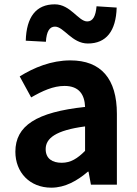

<svg xmlns="http://www.w3.org/2000/svg" viewBox="-20 -853 631 887"><path d="M217 14C281 14 337 -18 386 -60H389L400 0H520V-327C520 -489 447 -574 305 -574C217 -574 137 -541 71 -500L124 -403C176 -433 226 -456 278 -456C347 -456 371 -414 373 -359C148 -335 51 -272 51 -152C51 -57 117 14 217 14ZM265 -101C222 -101 191 -120 191 -164C191 -214 237 -251 373 -269V-156C338 -121 307 -101 265 -101ZM386 -652C471 -652 516 -710 519 -818L426 -824C422 -778 409 -754 383 -754C342 -754 306 -833 233 -833C147 -833 102 -775 99 -665L192 -660C195 -708 209 -730 234 -730C275 -730 312 -652 386 -652Z"/></svg>

Font: Source Han Sans Old Style Bold
Style: Regular
Weight: 700
Designer: Ryoko NISHIZUKA (kana & ideographs); Paul D. Hunt (Latin, Greek & Cyrillic); Wenlong ZHANG (bopomofo); Sandoll Communica
Foundry: Adobe Systems Incorporated
Version: Version 1.004;PS 1.004;hotconv 1.0.81;makeotf.lib2.5.63406